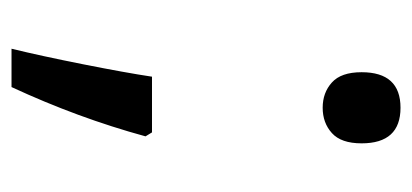

<svg xmlns="http://www.w3.org/2000/svg" viewBox="-212 -497 719 335"><g transform="rotate(-90 147.5 -329.5)"><path d="M77.1 -435.1Q109.4 -553.2 163.1 -668.9H230Q217.8 -619.1 202.9 -544.2Q188 -469.2 181.2 -423.8H84ZM64.9 -58.1Q64.9 -93.8 82.8 -109.9Q100.6 -126 127 -126Q153.3 -126 171.1 -109.9Q189 -93.8 189 -58.1Q189 9.8 127 9.8Q64.9 9.8 64.9 -58.1Z"/></g></svg>

Font: DroidArabicKufi
Style: Regular
Weight: 400
Designer: Pascal Zoghbi
Foundry: Ascender Corporation
Version: Version 1.00; ttfautohint (v1.4.1)